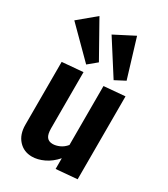

<svg xmlns="http://www.w3.org/2000/svg" viewBox="-220 -1003 979 1117"><g transform="rotate(30 269.5 -444.5)"><path d="M57 -129V-551L197 -563V-186Q197 -146 210 -128.5Q223 -111 250 -111Q271 -111 295 -121.5Q319 -132 338 -155V-551L479 -563V-6L338 6V-66Q303 -26 261.5 -6.5Q220 13 182 13Q127 13 92 -25.5Q57 -64 57 -129ZM372 -610 229 -834 361 -902 439 -645ZM188 -609 0 -797 114 -892 246 -657Z"/></g></svg>

Font: Francois One
Style: Regular
Weight: 400
Designer: Vernon Adams
Foundry: Vernon Adams
Version: Version 2.000